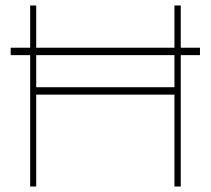

<svg xmlns="http://www.w3.org/2000/svg" viewBox="-20 -680 768 700"><path d="M709 -479H19V-506H709ZM90 0V-660H112V-362H616V-660H639V0H616V-335H112V0Z"/></svg>

Font: Panamera Thin
Style: Regular
Weight: 100
Designer: Bastien Sozeau
Foundry: NBR — Bastien Sozeau
Version: Version 3.003;gftools[0.9.33]